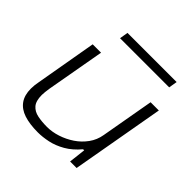

<svg xmlns="http://www.w3.org/2000/svg" viewBox="-184 -855 1022 1022"><g transform="rotate(45 327.0 -344.0)"><path d="M245 12Q183 12 140.5 -2Q98 -16 76 -47Q54 -78 54 -127Q54 -140 55.5 -153.5Q57 -167 60 -182L120 -526H183L124 -194Q122 -180 120.5 -167Q119 -154 119 -144Q119 -99 137.5 -77.5Q156 -56 188 -49.5Q220 -43 259 -43Q297 -43 337 -56Q377 -69 412 -92.5Q447 -116 471.5 -150Q496 -184 503 -226L556 -526H618L525 0H476L487 -95H479Q443 -52 402 -28.5Q361 -5 320.5 3.5Q280 12 245 12ZM200 -652 208 -700H578L570 -652Z"/></g></svg>

Font: Archivo Expanded ExtraLight
Style: Italic
Weight: 250
Width: 7
Italic angle: -10°
Designer: Hector Gatti
Foundry: Omnibus-Type
Version: Version 2.001